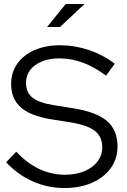

<svg xmlns="http://www.w3.org/2000/svg" viewBox="-20 -937 640 967"><path d="M304 10Q221 10 145 -23.5Q69 -57 11 -120L62 -173Q116 -115 177.5 -86Q239 -57 307 -57Q362 -57 404.5 -74.5Q447 -92 471 -123.5Q495 -155 495 -195Q495 -249 457.5 -278Q420 -307 334 -321L233 -337Q132 -354 84 -397Q36 -440 36 -514Q36 -572 67 -616Q98 -660 153.5 -684.5Q209 -709 282 -709Q356 -709 427.5 -685Q499 -661 558 -616L514 -556Q399 -643 279 -643Q229 -643 191 -627.5Q153 -612 132 -584.5Q111 -557 111 -520Q111 -471 144 -445Q177 -419 253 -407L353 -391Q468 -372 520 -326.5Q572 -281 572 -199Q572 -138 538 -90.5Q504 -43 443.5 -16.5Q383 10 304 10ZM217 -801 311 -917H406L282 -801Z"/></svg>

Font: Red Hat Display
Style: Regular
Weight: 300
Designer: Pentagram, MCKL
Foundry: Pentagram, MCKL
Version: Version 1.023